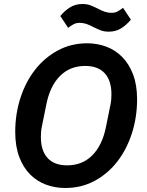

<svg xmlns="http://www.w3.org/2000/svg" viewBox="-20 -926 731 958"><path d="M306 12Q255 12 210 -4.5Q165 -21 130.5 -55.5Q96 -90 76 -143Q56 -196 56 -268Q56 -357 82 -437.5Q108 -518 155.5 -578.5Q203 -639 269 -674.5Q335 -710 415 -710Q466 -710 511 -693Q556 -676 590 -641.5Q624 -607 644 -554.5Q664 -502 664 -430Q664 -341 638 -260.5Q612 -180 565 -119.5Q518 -59 452 -23.5Q386 12 306 12ZM315 -101Q391 -101 441 -151.5Q491 -202 509 -294L530 -398Q534 -415 535 -429.5Q536 -444 536 -456Q536 -524 502.5 -560.5Q469 -597 405 -597Q329 -597 279 -546.5Q229 -496 211 -404L190 -300Q186 -283 185 -268.5Q184 -254 184 -242Q184 -174 217.5 -137.5Q251 -101 315 -101ZM523 -768Q500 -768 483 -774.5Q466 -781 448 -790Q428 -801 411.5 -806.5Q395 -812 378 -812Q361 -812 349 -806Q337 -800 320 -787L281 -846Q302 -872 329 -889Q356 -906 391 -906Q414 -906 431 -899.5Q448 -893 466 -884Q486 -873 502.5 -867.5Q519 -862 536 -862Q553 -862 565 -868Q577 -874 594 -887L633 -828Q612 -802 585 -785Q558 -768 523 -768Z"/></svg>

Font: IBM Plex Sans SmBld
Style: Italic
Weight: 600
Italic angle: -11°
Designer: Mike Abbink, Paul van der Laan, Pieter van Rosmalen
Foundry: Bold Monday
Version: Version 3.005